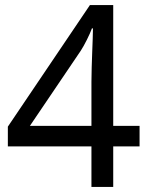

<svg xmlns="http://www.w3.org/2000/svg" viewBox="-20 -738 591 758"><path d="M341 -160H11V-238L335 -718H427V-241H531V-160H427V0H341ZM341 -241V-415Q341 -442 342 -472Q343 -502 344 -531Q345 -560 346 -585Q347 -610 347 -626H343Q336 -607 323 -581Q310 -555 299 -538L98 -241Z"/></svg>

Font: hexmalayalam15
Style: Book
Weight: 400
Designer: Jelle Bosma - Monotype Design Team
Foundry: Monotype Imaging Inc.
Version: Version 2.003